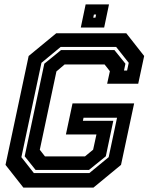

<svg xmlns="http://www.w3.org/2000/svg" viewBox="-20 -851 679 871"><path d="M86 0 5 -103 110 -597 235 -700H553L634 -597L607 -471H466L478.5 -528L454.5 -558.5H273L236 -527L160.5 -171.5L184 -141.5H365.5L402.5 -172L417.5 -241H279L309 -382H588.5L529 -103L404 0ZM133.5 -66H385.5L473 -138L511 -317H359L356 -303H494L460 -142L383.5 -80H141.5L92 -142L181 -562L257 -624H499L549 -562L542.5 -531H556.5L564 -566L507 -638H255L168 -566L77 -138ZM346.5 -726 368.5 -831H474.5L452.5 -726ZM403 -771H413L416 -785H406Z"/></svg>

Font: Tourney
Style: Bold Italic
Weight: 700
Italic angle: -12°
Version: Version 1.015